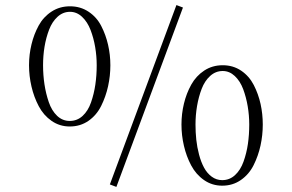

<svg xmlns="http://www.w3.org/2000/svg" viewBox="-20 -732 1158 762"><path d="M95.2 -473.1Q95.2 -515.6 105 -555.9Q114.7 -596.2 133.5 -630.6Q152.3 -665 184.6 -686Q216.8 -707 257.8 -707Q299.3 -707 331.5 -685.5Q363.8 -664.1 381.8 -628.9Q399.9 -593.8 408.9 -554.2Q418 -514.6 418 -473.1Q418 -430.7 408.9 -389.6Q399.9 -348.6 381.6 -311.8Q363.3 -274.9 331.1 -252.4Q298.8 -230 256.8 -230Q216.8 -230 184.8 -252.2Q152.8 -274.4 133.8 -310.5Q114.7 -346.7 105 -388.4Q95.2 -430.2 95.2 -473.1ZM150.9 -473.1Q150.9 -434.1 156.5 -397.2Q162.1 -360.4 173.6 -326.7Q185.1 -293 206.5 -272.5Q228 -252 256.8 -252Q286.1 -252 307.9 -272Q329.6 -292 341.3 -325.7Q353 -359.4 358.4 -396.2Q363.8 -433.1 363.8 -473.1Q363.8 -509.3 357.7 -545.2Q351.6 -581.1 339.4 -613Q327.1 -645 305.9 -665Q284.7 -685.1 257.8 -685.1Q230 -685.1 208.5 -665.5Q187 -646 174.8 -614Q162.6 -582 156.7 -546.4Q150.9 -510.7 150.9 -473.1ZM416 0 680.2 -711.9 706.1 -702.1 441.9 9.8ZM700.2 -237.8Q700.2 -280.3 710 -320.8Q719.7 -361.3 739 -396Q758.3 -430.7 790.5 -451.9Q822.8 -473.1 863.8 -473.1Q905.3 -473.1 937.3 -451.4Q969.2 -429.7 987.3 -394.3Q1005.4 -358.9 1014.2 -319.1Q1022.9 -279.3 1022.9 -237.8Q1022.9 -195.3 1013.9 -154.3Q1004.9 -113.3 986.6 -76.7Q968.3 -40 936 -17.6Q903.8 4.9 861.8 4.9Q821.8 4.9 789.8 -17.3Q757.8 -39.6 738.8 -75.4Q719.7 -111.3 710 -153.1Q700.2 -194.8 700.2 -237.8ZM755.9 -237.8Q755.9 -207 759 -177.5Q762.2 -147.9 770 -118.4Q777.8 -88.9 789.8 -66.7Q801.8 -44.4 820.3 -30.8Q838.9 -17.1 861.8 -17.1Q891.1 -17.1 912.8 -37.1Q934.6 -57.1 946.5 -90.6Q958.5 -124 963.9 -160.9Q969.2 -197.8 969.2 -237.8Q969.2 -273.9 963.1 -310.1Q957 -346.2 945.1 -378.2Q933.1 -410.2 911.9 -430.2Q890.6 -450.2 863.8 -450.2Q835.9 -450.2 814.2 -430.7Q792.5 -411.1 780.3 -379.2Q768.1 -347.2 762 -311Q755.9 -274.9 755.9 -237.8Z"/></svg>

Font: Dehuti Alt
Style: Book
Weight: 400
Version: Version 1.2